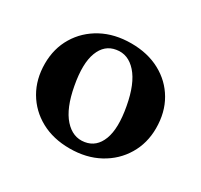

<svg xmlns="http://www.w3.org/2000/svg" viewBox="-112 -629 822 785"><g transform="rotate(30 299.0 -237.0)"><path d="M301.5 -486Q379 -486 437.8 -454.2Q496.5 -422.5 529.2 -366.2Q562 -310 562 -235.5Q562 -165 528.2 -108.8Q494.5 -52.5 434.8 -20Q375 12.5 296.5 12.5Q219 12.5 160.5 -19.5Q102 -51.5 69 -108Q36 -164.5 36 -238Q36 -309.5 69.8 -365.5Q103.5 -421.5 163.2 -453.8Q223 -486 301.5 -486ZM337 -41Q388.5 -49 409.2 -103.2Q430 -157.5 412 -254.5Q394.5 -350.5 354 -396Q313.5 -441.5 261 -432.5Q209.5 -424.5 188.8 -370.2Q168 -316 186 -219Q203.5 -123 244 -77.8Q284.5 -32.5 337 -41Z"/></g></svg>

Font: Fraunces 9pt S000 SemiBold
Style: Regular
Weight: 600
Version: Version 1.000; ttfautohint (v1.8.3)